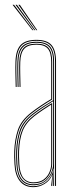

<svg xmlns="http://www.w3.org/2000/svg" viewBox="-20 -770 310 795"><path d="M208 0V-514Q208 -560.8 190.1 -580.9Q172.2 -601 131 -601Q87 -601 68.2 -580.2Q49.5 -559.5 48 -514Q47.2 -490.8 47.8 -463.8Q48.2 -436.8 49 -410H45Q44.2 -436.8 43.8 -464.5Q43.2 -492.2 44 -514Q45.5 -562.8 65.6 -583.9Q85.8 -605 131 -605Q174.2 -605 193.1 -583.9Q212 -562.8 212 -514V0ZM200.2 0V-10L201.8 -72.2H200.8Q196.2 -45.8 173.9 -24.4Q151.5 -3 118 -3Q52.8 -3 48 -90.5Q47 -109 46.8 -120Q46.5 -131 47 -144.8Q48.8 -191.8 61.4 -229.2Q74 -266.8 115 -298.5Q135 -314 158.4 -329.1Q181.8 -344.2 200 -355V-514Q200 -556.5 184 -574.8Q168 -593 131 -593Q92.2 -593 74.8 -574.6Q57.2 -556.2 56 -513.8Q55.2 -490.5 55.8 -463.8Q56.2 -437 57 -410H53Q52.2 -437.5 51.8 -464.9Q51.2 -492.2 52 -513.8Q53.2 -557.8 71.4 -577.4Q89.5 -597 131 -597Q170 -597 187 -577.8Q204 -558.5 204 -514V0ZM118 5Q81.8 5 62 -20.2Q42.2 -45.5 40 -90Q38 -122.2 39 -145Q40.8 -192 53.9 -231.8Q67 -271.5 110 -304.8Q127 -318 148.6 -332.6Q170.2 -347.2 192 -360V-514Q192 -552 177.9 -568.5Q163.8 -585 131 -585Q96 -585 80.6 -568.2Q65.2 -551.5 64 -513.5Q63.2 -490.8 63.8 -465.6Q64.2 -440.5 65 -410H61Q60.2 -438 59.8 -465.1Q59.2 -492.2 60 -513.5Q61.2 -552.2 76.9 -570.6Q92.5 -589 131 -589Q166 -589 181 -571.6Q196 -554.2 196 -514V-357.8Q149.8 -330.2 112 -301.2Q71.2 -269.5 58 -231.1Q44.8 -192.8 43 -145Q42.5 -129.8 42.8 -121.5Q43 -113.2 44 -90.2Q46.2 -46.2 65.5 -22.6Q84.8 1 118 1Q146.2 1 168 -14.6Q189.8 -30.2 198.8 -57.5H199.8L196.5 -6V0H192.2V-4.8L196.8 -44.5H195.8Q186.2 -21.8 164.4 -8.4Q142.5 5 118 5ZM118 -7Q147.5 -7 165.5 -21Q183.5 -35 191.8 -54.8Q200 -74.5 200 -91.2V-350.8Q182.8 -340.8 159.2 -325.2Q135.8 -309.8 117.2 -295.2Q79.8 -266.2 66.4 -230.5Q53 -194.8 51 -144.8Q50.5 -129.5 50.8 -121.5Q51 -113.5 52 -90.5Q56.2 -7 118 -7ZM118 -11Q90.8 -11 74.4 -31.1Q58 -51.2 56 -90.8Q55 -109.5 54.8 -120Q54.5 -130.5 55 -144.8Q57 -198.2 71.4 -232.1Q85.8 -266 120.2 -292.5Q136.2 -305 157 -319Q177.8 -333 196 -343.8V-91.2Q196 -74.5 188.5 -55.8Q181 -37 163.9 -24Q146.8 -11 118 -11ZM118 -15Q144.8 -15 161 -27.1Q177.2 -39.2 184.6 -57Q192 -74.8 192 -91.2V-336.8Q177.5 -327.8 158.6 -315.1Q139.8 -302.5 122.2 -289Q87.5 -262 74.2 -228.6Q61 -195.2 59 -144.5Q58.5 -129.8 58.8 -122Q59 -114.2 60 -90.8Q64 -15 118 -15ZM114.2 -645 32.2 -750H38.2L118.2 -645ZM122.2 -645 44.2 -750H50.2L126.2 -645ZM130.2 -645 56.2 -750H62.2L134.2 -645Z"/></svg>

Font: Big Shoulders Inline Display Thin
Style: Regular
Weight: 100
Designer: Patric King
Foundry: XO Type Co
Version: Version 1.000